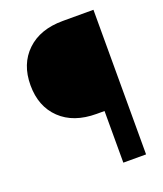

<svg xmlns="http://www.w3.org/2000/svg" viewBox="-132 -799 754 887"><g transform="rotate(-20 244.5 -355.5)"><path d="M320.8 0V-253.9H281.7Q169.4 -253.9 104.7 -315.9Q40 -377.9 40 -482.4Q40 -586.4 105 -648.7Q169.9 -710.9 282.2 -710.9H432.6V0Z"/></g></svg>

Font: Roboto Black
Style: Regular
Weight: 900
Designer: Google
Version: Version 2.134; 2016